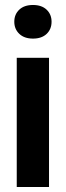

<svg xmlns="http://www.w3.org/2000/svg" viewBox="-20 -747 263 767"><path d="M175.8 0H46.9V-516.1H175.8ZM111.8 -727.1Q146.5 -727.1 166.3 -708.3Q186 -689.5 186 -660.2Q186 -630.4 166.3 -611.6Q146.5 -592.8 111.8 -592.8Q77.1 -592.8 57.1 -611.8Q37.1 -630.9 37.1 -660.2Q37.1 -689.5 56.9 -708.3Q76.7 -727.1 111.8 -727.1Z"/></svg>

Font: Creato Display
Style: Bold
Weight: 700
Version: Version 1.000